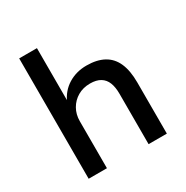

<svg xmlns="http://www.w3.org/2000/svg" viewBox="-162 -840 942 974"><g transform="rotate(-30 309.0 -352.5)"><path d="M81 0V-705H185V-392H181Q204 -445 251 -474Q298 -503 358 -503Q418 -503 458.5 -481Q499 -459 519 -414Q539 -369 539 -300V0H432V-295Q432 -334 421.5 -360.5Q411 -387 388 -401Q365 -415 328 -415Q287 -415 255.5 -396.5Q224 -378 206 -346.5Q188 -315 188 -275V0Z"/></g></svg>

Font: Nunito Sans 9pt SemiBold
Style: Regular
Weight: 600
Version: Version 3.101;gftools[0.9.27]